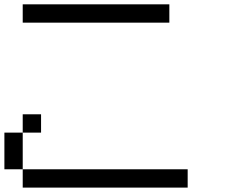

<svg xmlns="http://www.w3.org/2000/svg" viewBox="-20 -853 1040 873"><path d="M0 -83.3V-250H83.3V-83.3ZM83.3 -83.3H833.3V0H83.3ZM83.3 -250V-333.3H166.7V-250ZM750 -833.3V-750H83.3V-833.3Z"/></svg>

Font: Galmuri11 Regular
Style: Regular
Weight: 400
Designer: Minseo Lee (Quiple)
Version: Version 2.356;hotconv 1.1.0;makeotfexe 2.6.0 DEVELOPMENT